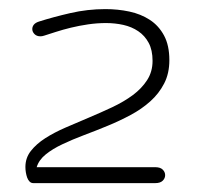

<svg xmlns="http://www.w3.org/2000/svg" viewBox="-20 -567 436 424"><path d="M77.6 -488.3Q73.2 -486.8 69.3 -486.8Q61 -486.8 56.2 -491.7Q51.3 -496.6 51.3 -502.9Q51.3 -508.3 54.9 -512.7Q58.6 -517.1 66.4 -519.5Q97.2 -529.3 135.3 -538.1Q173.3 -546.9 212.9 -546.9Q240.2 -546.9 265.6 -541.5Q291 -536.1 310.8 -523.2Q330.6 -510.3 342.3 -488.5Q354 -466.8 354 -434.1Q354 -404.8 342.5 -382.6Q331.1 -360.4 312 -343.3Q293 -326.2 268.3 -313Q243.7 -299.8 217.5 -289.1Q191.4 -278.3 165.5 -268.6Q139.6 -258.8 117.9 -248.5Q96.2 -238.3 81.1 -226.1Q65.9 -213.9 61 -197.8H322.8Q334 -197.8 339.4 -192.4Q344.7 -187 344.7 -180.2Q344.7 -173.3 339.4 -168Q334 -162.6 322.8 -162.6H53.7Q48.8 -162.6 45.4 -166Q42 -169.4 40 -174.8Q38.1 -180.2 37.1 -186.3Q36.1 -192.4 36.1 -198.2Q36.1 -218.3 48.1 -233.6Q60.1 -249 79.8 -261.7Q99.6 -274.4 125 -285.4Q150.4 -296.4 176.5 -307.4Q202.6 -318.4 228 -330.3Q253.4 -342.3 273.2 -356.9Q293 -371.6 304.9 -390.1Q316.9 -408.7 316.9 -432.6Q316.9 -456.5 308.3 -472.4Q299.8 -488.3 285.4 -498Q271 -507.8 252.4 -512Q233.9 -516.1 213.9 -516.1Q194.3 -516.1 174.6 -513.2Q154.8 -510.3 136.7 -505.9Q118.7 -501.5 103.5 -496.6Q88.4 -491.7 77.6 -488.3Z"/></svg>

Font: Gruppo
Style: Regular
Weight: 400
Foundry: Vernon Adams
Version: Version 1.000